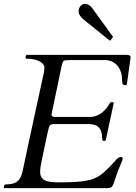

<svg xmlns="http://www.w3.org/2000/svg" viewBox="-20 -972 704 992"><path d="M613.8 -151.9Q613.8 -146 601.6 -118.2Q589.4 -90.3 581.1 -64.5Q572.8 -38.6 567.4 -24.4Q562 -10.3 555.7 -5.1Q549.3 0 535.6 0H3.4Q0 0 0 -3.9L2.4 -15.6Q4.4 -19.5 14.4 -19.5Q24.4 -19.5 38.8 -21.7Q53.2 -23.9 64.5 -31.2Q88.4 -46.9 97.2 -89.4Q118.2 -187.5 134 -262Q149.9 -336.4 161.9 -391.1Q173.8 -445.8 181.9 -482.9Q189.9 -520 195.3 -544.4Q200.7 -568.8 203.6 -582.3Q206.5 -595.7 208 -603Q209.5 -613.3 209.5 -623.8Q209.5 -634.3 200 -643.8Q190.4 -653.3 175.8 -659.2Q150.4 -668.9 114.7 -668.9Q111.8 -668.9 111.8 -672.9L114.3 -684.6Q115.2 -688.5 119.1 -688.5H629.9Q641.1 -688.5 647.7 -686.3Q654.3 -684.1 654.3 -678.5Q654.3 -672.9 654.1 -669.9Q653.8 -667 651.9 -654.8Q649.9 -641.6 635.7 -538.6Q634.8 -531.7 627.9 -531.7Q614.3 -531.7 612.3 -543Q610.8 -550.3 610.8 -559.8Q610.8 -569.3 609.1 -581.8Q607.4 -594.2 600.6 -610.1Q593.8 -626 582.5 -637.2Q558.1 -661.6 520.5 -661.6H341.3Q314.5 -661.6 309.6 -657.7Q303.2 -652.8 298.3 -629.9L247.1 -385.7Q246.1 -381.8 246.1 -379.9Q246.1 -367.7 266.6 -367.7H445.8Q477.5 -367.7 507.8 -390.6Q530.8 -408.7 546.4 -437.5Q549.8 -443.8 554.7 -443.8H563Q567.4 -443.8 567.4 -440.4Q567.4 -437 567.1 -437Q566.9 -437 566.9 -436L527.8 -253.9Q525.9 -243.7 518.1 -243.7Q512.7 -243.7 511 -245.4Q509.3 -247.1 508.3 -253.4Q507.3 -259.8 507.1 -268.1Q506.8 -276.4 503.9 -288.3Q501 -300.3 494.4 -309.1Q487.8 -317.9 478.5 -322.8Q461.9 -331.1 430.7 -331.1H254.4Q250.5 -331.1 243.2 -327.6Q235.8 -324.2 232.9 -314.9Q230 -305.7 228.3 -296.6Q226.6 -287.6 220.7 -262.2Q214.8 -236.8 207.5 -199.7Q200.2 -162.6 194.8 -138.7Q187.5 -105.5 187.5 -85.2Q187.5 -64.9 195.6 -54Q203.6 -43 217.8 -37.6Q238.3 -29.8 286.6 -29.8Q335 -29.8 366.9 -31.7Q398.9 -33.7 422.9 -37.8Q446.8 -42 464.6 -49.1Q482.4 -56.2 497.6 -66.4Q518.1 -81.1 541.5 -105Q564.9 -128.9 570.3 -135.5Q575.7 -142.1 581.1 -147.5Q593.8 -161.1 603.8 -161.1Q613.8 -161.1 613.8 -151.9ZM551.3 -764.2Q549.3 -762.2 547.9 -762.2Q546.4 -762.2 544.4 -764.2L413.1 -870.1Q386.2 -893.1 386.2 -911.6Q386.2 -930.2 396.2 -941.2Q406.2 -952.1 418.5 -952.1Q440.4 -952.1 458 -928.2L562 -784.2Q564 -782.2 564 -781.2Q564 -780.3 562 -778.3Z"/></svg>

Font: Cardo-Italic
Style: Italic
Weight: 400
Italic angle: -12°
Designer: David J. Perry
Foundry: David J. Perry
Version: Version 0.991